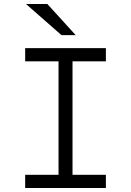

<svg xmlns="http://www.w3.org/2000/svg" viewBox="-20 -941 656 961"><path d="M273 0V-700H343V0ZM106 0V-66H510V0ZM106 -634V-700H510V-634ZM288 -765 110 -921H217L359 -765Z"/></svg>

Font: Overpass Mono Light Light
Style: Regular
Weight: 300
Monospace: yes
Version: Version 4.000